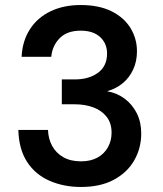

<svg xmlns="http://www.w3.org/2000/svg" viewBox="-20 -732 647 764"><path d="M302 12Q234 12 177.5 -12.5Q121 -37 88 -87.5Q55 -138 53 -215H171Q172 -180 187.5 -151.5Q203 -123 232 -106.5Q261 -90 302 -90Q341 -90 368 -105Q395 -120 409.5 -146Q424 -172 424 -204Q424 -242 404.5 -267Q385 -292 352 -304.5Q319 -317 278 -317H226V-416H278Q334 -416 370 -442.5Q406 -469 406 -519Q406 -559 378.5 -584.5Q351 -610 301 -610Q247 -610 217.5 -580Q188 -550 184 -506H66Q69 -569 99 -615.5Q129 -662 181 -687Q233 -712 301 -712Q374 -712 424 -687Q474 -662 499.5 -620Q525 -578 525 -528Q525 -488 510 -455.5Q495 -423 468.5 -401Q442 -379 406 -369Q446 -362 476.5 -339Q507 -316 524.5 -281Q542 -246 542 -201Q542 -143 514.5 -94.5Q487 -46 433.5 -17Q380 12 302 12Z"/></svg>

Font: DM Sans 11pt SemiBold
Style: Regular
Weight: 600
Version: Version 4.004;gftools[0.9.30]